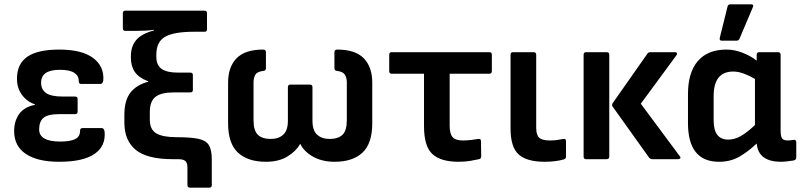

<svg xmlns="http://www.w3.org/2000/svg" viewBox="-20 -732 3684 883"><path d="M252 12Q153 12 99 -24Q45 -60 45 -129Q45 -175 68 -207.5Q91 -240 141 -250V-252Q103 -265 80.5 -296.5Q58 -328 58 -370Q58 -438 105.5 -471Q153 -504 253 -504Q356 -504 408 -465.5Q460 -427 455 -362Q453 -346 441 -346H352Q342 -346 342 -361Q342 -384 321 -397.5Q300 -411 255 -411Q169 -411 169 -352Q169 -320 192 -304Q215 -288 268 -288H325Q337 -288 337 -276V-219Q337 -207 325 -207H250Q200 -207 180 -190Q160 -173 160 -137Q160 -81 257 -81Q302 -81 325 -92Q348 -103 348 -129Q348 -143 359 -143H447Q459 -143 461 -126Q467 -60 414.5 -24Q362 12 252 12Z M854 131Q842 131 842 119V39Q842 18 833 9Q824 0 798 0H774Q656 0 604 -43Q552 -86 552 -168V-204Q552 -272 581 -307.5Q610 -343 662 -356V-358Q619 -374 600.5 -400.5Q582 -427 582 -466V-474Q582 -519 606.5 -548Q631 -577 688 -592V-595Q669 -592 647 -591Q625 -590 606 -590H556Q545 -590 545 -602V-671Q545 -683 556 -683H920Q932 -683 932 -671V-598Q932 -586 922 -586H873Q780 -586 739.5 -563Q699 -540 699 -481V-470Q699 -432 723.5 -415Q748 -398 799 -398H855Q867 -398 867 -387V-318Q867 -307 855 -307H778Q721 -307 695 -286.5Q669 -266 669 -217V-182Q669 -136 699 -118.5Q729 -101 793 -101Q855 -101 890.5 -94Q926 -87 940 -65.5Q954 -44 954 1V119Q954 131 943 131Z M1203 12Q1120 12 1074.5 -30Q1029 -72 1029 -165V-352Q1029 -424 1068 -464Q1107 -504 1190 -504Q1203 -504 1203 -492V-419Q1203 -407 1192 -406Q1163 -403 1154.5 -388.5Q1146 -374 1146 -354V-179Q1146 -131 1166 -112Q1186 -93 1225 -93Q1261 -93 1282.5 -112.5Q1304 -132 1304 -177V-331Q1304 -343 1316 -343H1405Q1417 -343 1417 -331V-177Q1417 -132 1438.5 -112.5Q1460 -93 1496 -93Q1535 -93 1555 -112Q1575 -131 1575 -179V-354Q1575 -374 1566 -388.5Q1557 -403 1529 -406Q1518 -407 1518 -419V-492Q1518 -504 1531 -504Q1614 -504 1653 -464Q1692 -424 1692 -352V-165Q1692 -72 1647 -30Q1602 12 1519 12Q1462 12 1420.5 -11Q1379 -34 1361 -70H1360Q1343 -38 1303 -13Q1263 12 1203 12Z M2089 12Q2007 12 1968.5 -23.5Q1930 -59 1930 -152V-393H1781Q1770 -393 1770 -405V-480Q1770 -492 1781 -492H2231Q2242 -492 2242 -480V-405Q2242 -393 2231 -393H2048V-153Q2048 -117 2061.5 -101.5Q2075 -86 2108 -86Q2129 -86 2147.5 -88.5Q2166 -91 2180 -93Q2192 -95 2192 -83L2193 -13Q2193 -2 2183 0Q2166 4 2142 8Q2118 12 2089 12Z M2485 12Q2403 12 2365.5 -21.5Q2328 -55 2328 -141V-480Q2328 -492 2339 -492H2434Q2446 -492 2446 -480V-144Q2446 -112 2459.5 -99Q2473 -86 2509 -86Q2526 -86 2541 -88Q2556 -90 2571 -93Q2583 -95 2583 -83V-11Q2583 -2 2573 1Q2557 6 2534 9Q2511 12 2485 12Z M2981 0Q2972 0 2966 -6L2798 -241Q2792 -249 2798 -258L2958 -486Q2962 -492 2972 -492H3084Q3091 -492 3093 -488Q3095 -484 3091 -478L2927 -255L3106 -14Q3111 -8 3108.5 -4Q3106 0 3099 0ZM2675 0Q2664 0 2664 -12V-480Q2664 -492 2675 -492H2770Q2782 -492 2782 -480V-12Q2782 0 2770 0Z M3287 12Q3144 12 3144 -166V-299Q3144 -399 3189.5 -451.5Q3235 -504 3321 -504Q3358 -504 3396 -489Q3434 -474 3460 -453V-480Q3460 -492 3472 -492H3558Q3570 -492 3570 -480V-135Q3570 -104 3577 -95Q3584 -86 3603 -86Q3610 -86 3617 -87Q3624 -88 3631 -89Q3642 -89 3642 -78V-7Q3642 3 3630 6Q3617 8 3601 10Q3585 12 3571 12Q3521 12 3492.5 -8.5Q3464 -29 3460 -72Q3420 -34 3379.5 -11Q3339 12 3287 12ZM3262 -178Q3262 -90 3329 -90Q3357 -90 3385.5 -105.5Q3414 -121 3452 -157V-369Q3427 -384 3401 -393.5Q3375 -403 3352 -403Q3262 -403 3262 -290ZM3299 -545Q3288 -545 3290 -557L3326 -702Q3328 -712 3339 -712H3435Q3448 -712 3442 -698L3381 -554Q3377 -545 3368 -545Z"/></svg>

Font: Sofia Sans
Style: Bold
Weight: 700
Designer: Botio Nikoltchev, Ani Petrova
Foundry: lettersoup
Version: Version 4.100; ttfautohint (v1.8.4.7-5d5b)